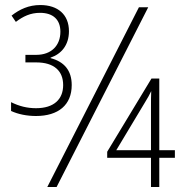

<svg xmlns="http://www.w3.org/2000/svg" viewBox="-20 -743 728 763"><path d="M123 -282C212 -282 265 -326 265 -405C265 -463 235 -498 181 -512V-514C223 -528 254 -563 254 -619C254 -685 210 -723 140 -723C94 -723 58 -706 26 -681L43 -656C72 -678 101 -692 139 -692C191 -692 220 -665 220 -617C220 -562 184 -525 124 -525H81V-495H124C195 -495 231 -461 231 -405C231 -349 195 -313 123 -313C88 -313 56 -321 24 -337V-302C52 -289 87 -282 123 -282ZM168 0H205L569 -714H532ZM580 0H613V-116H675V-146H613V-431H582L406 -140V-116H580ZM442 -146 556 -336C567 -354 574 -366 581 -381C580 -363 580 -346 580 -316V-146Z"/></svg>

Font: Noto Sans Condensed ExtraLight
Style: Regular
Weight: 200
Width: 3
Designer: Monotype Design Team
Foundry: Monotype Imaging Inc.
Version: Version 2.013